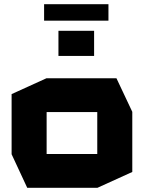

<svg xmlns="http://www.w3.org/2000/svg" viewBox="-20 -890 682 910"><path d="M201 -359V-519H532L607 -360V-359ZM109 0 35 -159V-160H441V0ZM35 -160V-444L200 -519H201V-160ZM441 0V-359H607V-75L442 0ZM257 -625V-744H426V-625ZM189 -792V-870H494V-792Z"/></svg>

Font: Foldit
Style: Bold
Weight: 700
Version: Version 1.003